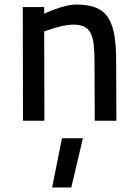

<svg xmlns="http://www.w3.org/2000/svg" viewBox="-20 -530 606 843"><path d="M81 0 80 -499H174V-470Q198 -481 223 -490Q244 -498 269.5 -504Q295 -510 318 -510Q370 -510 403.5 -495.5Q437 -481 456 -450.5Q475 -420 482.5 -373Q490 -326 490 -261L491 0H396L395 -260Q395 -302 391.5 -333Q388 -364 378.5 -383.5Q369 -403 350.5 -412.5Q332 -422 302 -422Q281 -422 258.5 -417Q236 -412 217 -407Q195 -400 174 -392L175 0ZM252 77H344L293 293H209Z"/></svg>

Font: Panefresco 600wt
Style: Regular
Weight: 600
Designer: Campivisivi
Foundry: Campivisivi & Chank Co
Version: Version 1.001